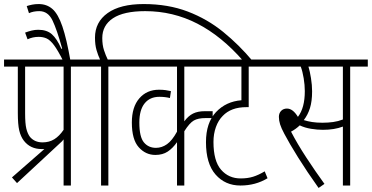

<svg xmlns="http://www.w3.org/2000/svg" viewBox="-20 -916 1836 948"><path d="M39 -40 199 -180Q193 -180 186 -180Q130 -180 98 -221Q82 -242 75 -272Q68 -302 68 -358V-587H0V-622H417V-587H330V0H294V-228Q291 -223 287 -220H288L64 -12ZM294 -587H104V-356Q104 -306 110 -281Q116 -256 128 -240Q151 -213 190 -213Q223 -213 248 -228.5Q273 -244 294 -275Z M292 -615Q266 -667 247 -692.5Q228 -718 210.5 -726Q193 -734 171 -734Q156 -734 142.5 -731Q129 -728 116 -722L104 -755Q120 -761 136 -765Q152 -769 169 -769Q211 -769 236 -747Q261 -725 283 -675L287 -676Q261 -770 239 -815.5Q217 -861 174 -861Q159 -861 146.5 -858.5Q134 -856 123 -851L112 -886Q124 -890 138.5 -893Q153 -896 171 -896Q211 -896 239 -871.5Q267 -847 288 -785.5Q309 -724 328 -615Z M479 -587H405V-622H474Q464 -643 456.5 -669Q449 -695 449 -730Q449 -807 511.5 -851.5Q574 -896 689 -896Q810 -896 907 -859Q1004 -822 1082.5 -758Q1161 -694 1227 -615H1181Q1074 -738 954 -799.5Q834 -861 697 -861Q591 -861 538 -826Q485 -791 485 -728Q485 -694 493.5 -668Q502 -642 512 -622H601V-587H515V0H479Z M1009 -587H890V-317Q910 -344 933.5 -355.5Q957 -367 991 -367H1030V-333H995Q958 -333 937 -321Q916 -309 890 -268V0H854V-214Q833 -184 808 -167.5Q783 -151 747 -151Q699 -151 665 -189Q631 -227 631 -311Q631 -388 668 -430.5Q705 -473 765 -473Q783 -473 797.5 -471Q812 -469 824 -466L819 -432Q795 -438 767 -438Q720 -438 694 -405.5Q668 -373 668 -311Q668 -240 690.5 -213Q713 -186 750 -186Q779 -186 804.5 -204Q830 -222 854 -266V-587H589V-622H1009Z M1330 -587H1208V-387H1198Q1158 -387 1129 -376Q1100 -365 1080 -344Q1058 -322 1046 -288.5Q1034 -255 1034 -215Q1034 -121 1071.5 -78Q1109 -35 1168 -35Q1203 -35 1230 -43.5Q1257 -52 1287 -70L1301 -36Q1242 0 1167 0Q1092 0 1044.5 -54Q997 -108 997 -214Q997 -310 1046.5 -362.5Q1096 -415 1172 -421V-587H955V-622H1330Z M1709 -587V0H1673V-291Q1631 -275 1574 -275Q1547 -275 1516 -280Q1485 -285 1460 -297Q1440 -278 1417 -266Q1448 -206 1492.5 -138Q1537 -70 1582 -8L1553 12Q1496 -68 1452 -138.5Q1408 -209 1384 -255Q1369 -283 1363 -302Q1357 -321 1357 -339Q1357 -357 1368 -368.5Q1379 -380 1397 -380Q1426 -380 1451 -339Q1485 -383 1485 -466Q1485 -496 1479.5 -529.5Q1474 -563 1465 -587H1318V-622H1796V-587ZM1572 -310Q1600 -310 1625 -313.5Q1650 -317 1673 -326V-587H1503Q1510 -564 1515.5 -530Q1521 -496 1521 -465Q1521 -416 1510.5 -382.5Q1500 -349 1480 -323Q1499 -317 1521 -313.5Q1543 -310 1572 -310Z"/></svg>

Font: Noto Sans Devanagari ExtraCondensed ExtraLight
Style: Regular
Weight: 200
Width: 2
Designer: Jelle Bosma - Monotype Design Team
Foundry: Monotype Imaging Inc.
Version: Version 2.004; ttfautohint (v1.8.4.7-5d5b)